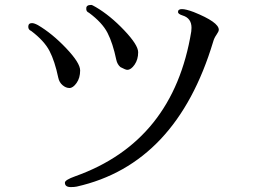

<svg xmlns="http://www.w3.org/2000/svg" viewBox="-20 -742 1040 781"><path d="M95 -633Q95 -648 110 -648Q119 -648 134 -640Q192 -606 249 -546Q306 -486 306 -455.5Q306 -425 291.5 -404.5Q277 -384 262.5 -384Q248 -384 234.5 -395.5Q221 -407 217 -426Q203 -493 181.5 -534.5Q160 -576 107 -616Q95 -621 95 -633ZM351 -722Q355 -722 370 -713Q428 -679 485 -619Q542 -559 542 -529.5Q542 -500 527.5 -479Q513 -458 498 -458H497Q491 -458 470 -469Q457 -480 453 -499Q439 -566 417.5 -608Q396 -650 342 -690Q330 -695 331 -707Q330 -722 351 -722ZM268 19Q244 19 244 1Q244 -10 286 -25Q685 -167 758 -614Q759 -622 759 -629Q759 -668 723 -679Q704 -685 704 -693Q704 -705 720 -705Q736 -705 768 -693Q870 -652 870 -621Q870 -614 860.5 -600.5Q851 -587 847 -572Q697 -74 292 17Q282 19 268 19Z"/></svg>

Font: Sawarabi Mincho
Style: Regular
Weight: 400
Version: Version 1.00